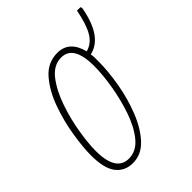

<svg xmlns="http://www.w3.org/2000/svg" viewBox="-181 -694 797 797"><g transform="rotate(-45 217.5 -296.0)"><path d="M129 10Q179 10 216 -30Q253 -70 277.5 -132Q302 -194 314 -262.5Q326 -331 326 -388Q326 -400 326 -411Q326 -422 324 -433Q410 -452 435 -595L432 -602H412Q398 -531 377 -497Q356 -463 321 -454Q300 -536 230 -536Q173 -536 134.5 -491.5Q96 -447 72.5 -381Q49 -315 38.5 -248Q28 -181 28 -136Q28 -59 55 -24.5Q82 10 129 10ZM130 -15Q55 -15 55 -136Q55 -177 65 -239.5Q75 -302 96.5 -364.5Q118 -427 150.5 -469Q183 -511 228 -511Q300 -511 300 -389Q300 -340 289.5 -276.5Q279 -213 258.5 -153Q238 -93 206 -54Q174 -15 130 -15Z"/></g></svg>

Font: Noto Sans Display Condensed Thin
Style: Italic
Weight: 250
Width: 3
Italic angle: -12°
Designer: Monotype Design Team
Foundry: Monotype Imaging Inc.
Version: Version 1.900